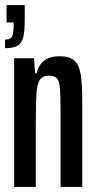

<svg xmlns="http://www.w3.org/2000/svg" viewBox="-20 -741 380 761"><path d="M34 -640V-652H6V-721H78V-666Q78 -618 72.5 -594.5Q67 -571 50.5 -560.5Q34 -550 0 -550V-584Q21 -584 27.5 -595.5Q34 -607 34 -640ZM36 -510H115L119 -451H125Q141 -518 216 -518Q255 -518 274 -501.5Q293 -485 299.5 -448.5Q306 -412 306 -340V0H220V-298Q220 -366 217 -394.5Q214 -423 204.5 -432Q195 -441 173 -441Q148 -441 137.5 -424Q127 -407 124.5 -370.5Q122 -334 122 -251V0H36Z"/></svg>

Font: Saira Ultra Condensed SemiBold
Style: Regular
Weight: 600
Width: 1
Designer: Hector Gatti with collaboration of the Omnibus-Type team
Foundry: Omnibus-Type
Version: Version 1.001; ttfautohint (v1.8)